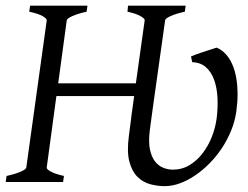

<svg xmlns="http://www.w3.org/2000/svg" viewBox="-20 -635 867 670"><path d="M625 -594.2Q594.2 -587.4 575.7 -579.1Q557.1 -570.8 556.2 -564L513.7 -261.7L502.9 -181.6Q497.6 -140.6 503.2 -113.8Q508.8 -86.9 521.2 -71.3Q533.7 -55.7 550.3 -49.3Q566.9 -43 583 -43Q615.2 -43 641.4 -58.8Q667.5 -74.7 687 -100.1Q706.5 -125.5 719 -157Q731.4 -188.5 735.8 -220.2Q740.7 -257.8 739 -293Q737.3 -328.1 727.5 -355.7Q717.8 -383.3 699 -400.1Q680.2 -417 650.9 -418L646.5 -438Q653.8 -441.4 666 -445.8Q678.2 -450.2 691.2 -454.3Q704.1 -458.5 716.1 -462.4Q728 -466.3 735.8 -468.8Q753.9 -461.9 769.5 -444.3Q785.2 -426.8 795.2 -398.9Q805.2 -371.1 808.1 -333Q809.1 -320.8 809.1 -308.1Q809.1 -279.3 804.7 -246.1Q799.8 -211.9 786.6 -179.4Q773.4 -147 754.2 -117.9Q734.9 -88.9 710.9 -64.7Q687 -40.5 660.6 -22.7Q634.3 -4.9 607.2 4.9Q580.1 14.6 554.7 14.6Q529.8 14.6 504.2 7.8Q478.5 1 459.5 -18.1Q440.4 -37.1 431.4 -71.3Q422.4 -105.5 429.7 -160.6L438 -224.1V-226.6L448.2 -299.8H176.8L143.1 -50.8Q141.6 -44.9 157 -36.4Q172.4 -27.8 203.1 -21L200.2 0H0L2.9 -21Q33.7 -27.8 52.2 -35.9Q70.8 -43.9 71.8 -50.8L143.1 -564Q144 -569.8 128.9 -578.6Q113.8 -587.4 82 -594.2L85 -615.2H285.2L282.2 -594.2Q251.5 -587.4 232.9 -579.1Q214.4 -570.8 212.9 -564L183.1 -344.2H454.1L484.9 -564Q485.8 -569.8 470.7 -578.6Q455.6 -587.4 424.8 -594.2L426.8 -615.2H627.9Z"/></svg>

Font: Akkhara
Style: Italic
Weight: 400
Italic angle: -7°
Designer: J. Victor Gaultney
Version: Version 1.00 June 13, 2006, initial release